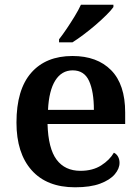

<svg xmlns="http://www.w3.org/2000/svg" viewBox="-20 -786 597 816"><path d="M299 10Q179 10 114.5 -62.5Q50 -135 50 -265Q50 -405 112.5 -476.5Q175 -548 288 -548Q393 -548 452.5 -487.5Q512 -427 512 -308V-259H182Q185 -155 220.5 -107.5Q256 -60 322 -60Q374 -60 410 -83Q446 -106 464 -137Q475 -132 481.5 -120.5Q488 -109 488 -94Q488 -69 467.5 -45Q447 -21 405.5 -5.5Q364 10 299 10ZM379 -319Q379 -397 358.5 -442Q338 -487 289 -487Q242 -487 215 -444Q188 -401 184 -319ZM231 -619Q246 -638 263.5 -664Q281 -690 297.5 -717Q314 -744 324 -766H462V-756Q453 -743 433 -723Q413 -703 387.5 -681Q362 -659 336 -639.5Q310 -620 288 -606H231Z"/></svg>

Font: Noto Serif Gujarati SemiBold
Style: Regular
Weight: 600
Version: Version 2.102